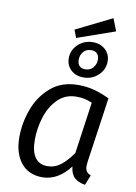

<svg xmlns="http://www.w3.org/2000/svg" viewBox="-102 -1010 771 1087"><g transform="rotate(10 283.5 -466.5)"><path d="M511 -493 457 -119Q455 -99 455 -94Q455 -76 462.5 -64.5Q470 -53 488 -46L465 12Q425 6 403 -15Q381 -36 377 -78Q346 -36 305.5 -12Q265 12 219 12Q140 12 96 -42.5Q52 -97 52 -190Q52 -270 81 -350Q110 -430 172.5 -484Q235 -538 330 -538Q379 -538 422 -526.5Q465 -515 511 -493ZM141 -190Q141 -122 165.5 -88.5Q190 -55 236 -55Q278 -55 312 -81Q346 -107 380 -156L422 -452Q400 -462 379.5 -466.5Q359 -471 332 -471Q267 -471 224 -427.5Q181 -384 161 -319.5Q141 -255 141 -190ZM470 -698Q470 -651 435 -618Q400 -585 350 -585Q306 -585 278 -611.5Q250 -638 250 -678Q250 -725 285 -758Q320 -791 370 -791Q414 -791 442 -764.5Q470 -738 470 -698ZM307 -679Q307 -657 318.5 -644.5Q330 -632 351 -632Q381 -632 397.5 -652Q414 -672 414 -698Q414 -720 402 -732.5Q390 -745 369 -745Q340 -745 323.5 -726Q307 -707 307 -679ZM488 -874 271 -798 254 -843 460 -945Z"/></g></svg>

Font: FiraGO Book
Style: Italic
Weight: 350
Italic angle: -8°
Designer: bBox Type GmbH
Foundry: bBox Type GmbH
Version: Version 1.001